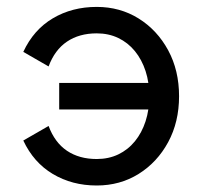

<svg xmlns="http://www.w3.org/2000/svg" viewBox="-20 -538 598 567"><path d="M472.7 -293V-214.8H154.8V-293ZM420.9 -253.9Q420.9 -294.4 409.9 -328.1Q398.9 -361.8 378.4 -387Q357.9 -412.1 329.3 -425.8Q300.8 -439.5 265.6 -439.5Q213.9 -439.5 177.7 -415Q141.6 -390.6 123.5 -341.8L48.8 -384.8Q79.1 -450.2 136 -483.9Q192.9 -517.6 265.6 -517.6Q334.5 -517.6 389.4 -483.4Q444.3 -449.2 476.6 -389.6Q508.8 -330.1 508.8 -253.9Q508.8 -177.7 476.6 -118.2Q444.3 -58.6 389.4 -24.4Q334.5 9.8 265.6 9.8Q192.9 9.8 136 -24.2Q79.1 -58.1 48.8 -123L123.5 -166Q141.6 -117.2 177.7 -92.8Q213.9 -68.4 265.6 -68.4Q300.8 -68.4 329.3 -82Q357.9 -95.7 378.4 -120.8Q398.9 -146 409.9 -179.9Q420.9 -213.9 420.9 -253.9Z"/></svg>

Font: Giphurs
Style: Regular
Weight: 400
Version: Version 2.010